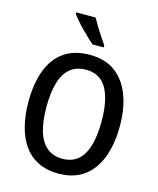

<svg xmlns="http://www.w3.org/2000/svg" viewBox="-137 -1044 943 1148"><g transform="rotate(15 334.5 -469.5)"><path d="M618 -358Q618 -276 600.5 -208.5Q583 -141 548 -92Q513 -43 460 -16.5Q407 10 335 10Q262 10 208.5 -17Q155 -44 120.5 -93Q86 -142 69 -210Q52 -278 52 -359Q52 -473 83 -555Q114 -637 177 -681Q240 -725 336 -725Q431 -725 493.5 -678.5Q556 -632 587 -549.5Q618 -467 618 -358ZM164 -358Q164 -270 182 -208.5Q200 -147 238.5 -114.5Q277 -82 335 -82Q394 -82 431.5 -114Q469 -146 487 -208Q505 -270 505 -358Q505 -490 464.5 -561.5Q424 -633 336 -633Q277 -633 238.5 -601Q200 -569 182 -507.5Q164 -446 164 -358ZM310 -949Q322 -927 338.5 -899.5Q355 -872 372.5 -846Q390 -820 403 -801V-789H333Q318 -802 297.5 -821.5Q277 -841 256 -862.5Q235 -884 217.5 -904.5Q200 -925 190 -939V-949Z"/></g></svg>

Font: Noto Sans Display SemiCondensed Medium
Style: Regular
Weight: 500
Width: 4
Designer: Monotype Design Team
Foundry: Monotype Imaging Inc.
Version: Version 2.003